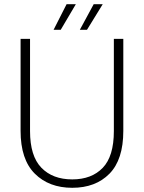

<svg xmlns="http://www.w3.org/2000/svg" viewBox="-20 -887 685 914"><path d="M123 -702V-263Q123 -144 177 -88.5Q231 -33 324 -33Q416 -33 469 -88Q522 -143 522 -263V-702H567V-264Q567 -127 501 -60Q435 7 324 7Q213 7 145.5 -60.5Q78 -128 78 -264V-702ZM269 -745H235L297 -867H341ZM394 -745H360L426 -867H469Z"/></svg>

Font: Fz Poppins ExtLt
Style: Regular
Weight: 200
Designer: Ninad Kale (Devanagari), Jonny Pinhorn (Latin)
Foundry: Indian Type Foundry
Version: Vit hóa bi Vntype.Com & FontZin.Com